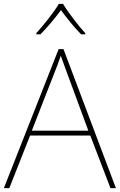

<svg xmlns="http://www.w3.org/2000/svg" viewBox="-20 -969 617 989"><path d="M435 -296H144L260 -593Q268 -613 277 -636.5Q286 -660 293 -682Q303 -654 311 -632.5Q319 -611 325 -594ZM549 0H577L307 -716H282L0 0H28L135 -271H445ZM305 -949H283Q265 -918 230 -873.5Q195 -829 167 -798V-792H188Q216 -820 244.5 -854Q273 -888 294 -917Q315 -888 342.5 -854Q370 -820 398 -792H419V-798Q391 -829 357 -873.5Q323 -918 305 -949Z"/></svg>

Font: Noto Sans UI Thin
Style: Regular
Weight: 250
Designer: Monotype Design Team
Foundry: Monotype Imaging Inc.
Version: Version 1.901